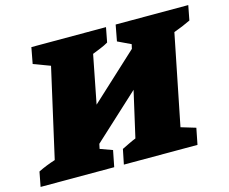

<svg xmlns="http://www.w3.org/2000/svg" viewBox="-137 -791 1100 922"><g transform="rotate(-15 412.5 -330.0)"><path d="M-43 0 -29 -73Q-9 -83 12.5 -91.5Q34 -100 56 -107L156 -549L73 -580L88 -660H459L445 -587Q428 -577 407 -568.5Q386 -560 366 -552L319 -312L552 -527L557 -549L492 -580L507 -660H868L854 -587Q815 -568 770 -552L680 -103L753 -81L737 0H371L386 -74Q403 -82 421 -91Q439 -100 457 -107L509 -335L283 -127L278 -103L339 -81L323 0Z"/></g></svg>

Font: Piazzolla SC Black
Style: Italic
Weight: 900
Italic angle: -11.3°
Designer: Juan Pablo del Peral
Foundry: Huerta Tipografica
Version: Version 1.330